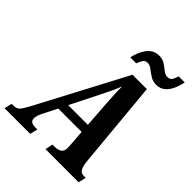

<svg xmlns="http://www.w3.org/2000/svg" viewBox="-292 -1059 1201 1201"><g transform="rotate(45 308.5 -458.5)"><path d="M-42 0 -30 -51H-11Q13 -51 27.5 -66Q42 -81 67 -129L376 -714H503L557 -132Q560 -96 570.5 -73.5Q581 -51 608 -51H625L613 0H320L331 -51H351Q380 -51 396.5 -63Q413 -75 413 -103Q413 -108 412.5 -114.5Q412 -121 412 -127L404 -236H197L150 -143Q132 -107 132 -85Q132 -51 180 -51H197L185 0ZM316 -475 226 -295H400L388 -466Q385 -511 383 -546Q381 -581 382 -617Q368 -581 354 -551.5Q340 -522 316 -475ZM526 -774Q494 -774 471 -789Q448 -804 429 -819Q410 -834 391 -834Q369 -834 359 -817.5Q349 -801 342 -781H289Q300 -835 329.5 -875.5Q359 -916 409 -917Q440 -917 462.5 -902Q485 -887 503 -872.5Q521 -858 540 -858Q562 -858 572 -874Q582 -890 587 -911H641Q634 -876 620 -844.5Q606 -813 582.5 -793.5Q559 -774 526 -774Z"/></g></svg>

Font: Noto Serif Condensed
Style: Bold Italic
Weight: 700
Width: 3
Italic angle: -12°
Designer: Monotype Design Team
Foundry: Monotype Imaging Inc.
Version: Version 2.014